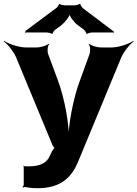

<svg xmlns="http://www.w3.org/2000/svg" viewBox="-79 -778 724 1011"><path d="M46 100V194C46 199 42 205 40 206L42 210C45 208 52 206 56 207C74 211 95 213 120 213C245 213 299 151 330 79L554 -462C566 -498 602 -543 625 -560L623 -563C599 -546 545 -528 507 -528H452C433 -528 400 -538 391 -547L388 -545C397 -536 398 -507 392 -492L344 -360C305 -258 281 -120 281 -40H285C285 -120 263 -258 224 -360L175 -492C169 -507 171 -536 180 -545L176 -547C167 -538 134 -528 115 -528H60C21 -528 -33 -546 -57 -563L-59 -560C-36 -543 0 -498 12 -461L196 -17C197 -13 207 3 212 3V-1C207 -1 197 14 195 18L184 41C168 80 134 98 69 98C61 98 54 97 48 97C47 97 47 95 47 94L43 96C44 97 46 99 46 100ZM516 -615 356 -736C352 -740 343 -753 345 -756L340 -758C338 -754 320 -750 314 -750H261C255 -750 237 -754 235 -757L231 -756C232 -753 223 -740 219 -737L59 -618C58 -617 56 -617 55 -617L54 -614C54 -613 56 -612 56 -611C56 -609 54 -607 53 -606L55 -604C56 -605 58 -607 60 -607H168C174 -607 192 -603 194 -600L199 -601C197 -604 206 -617 210 -620L245 -646C264 -661 290 -694 290 -710H285C285 -694 311 -660 330 -646L364 -621C368 -617 377 -604 375 -601L380 -599C381 -603 400 -607 406 -607H515C516 -607 517 -605 518 -604L521 -607C520 -608 518 -609 518 -610C518 -611 519 -611 520 -612L518 -615Z"/></svg>

Font: Asimov
Style: EdgeWide
Weight: 500
Designer: Google
Version: Version 2.000980: 2014